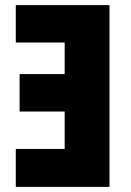

<svg xmlns="http://www.w3.org/2000/svg" viewBox="-20 -734 515 754"><path d="M42 0H410V-714H42V-567H234V-443H57V-296H234V-149H42Z"/></svg>

Font: Noto Sans Condensed Black
Style: Regular
Weight: 900
Width: 3
Designer: Monotype Design Team
Foundry: Monotype Imaging Inc.
Version: Version 2.013